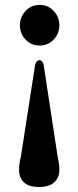

<svg xmlns="http://www.w3.org/2000/svg" viewBox="-20 -603 319 786"><path d="M139.5 162.5Q97 162.5 77.5 143Q58 123.5 58 92.5Q58 67.5 65.5 38L123.5 -336Q128.5 -356.5 141.5 -356.5Q154.5 -356.5 159 -336L216 38.5Q220 55.5 221.5 68Q223 80.5 223 93Q223 124 202.2 143.2Q181.5 162.5 139.5 162.5ZM142.5 -583Q176.5 -583 199.8 -558.2Q223 -533.5 223 -499.5Q223 -465 199.5 -440.8Q176 -416.5 142.5 -416.5Q108 -416.5 84.8 -440.8Q61.5 -465 61.5 -499.5Q61.5 -533.5 84.8 -558.2Q108 -583 142.5 -583Z"/></svg>

Font: Fraunces 72pt S000 SemiBold
Style: Regular
Weight: 600
Version: Version 1.000; ttfautohint (v1.8.3)